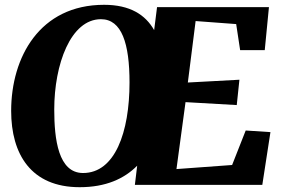

<svg xmlns="http://www.w3.org/2000/svg" viewBox="-20 -777 1183 807"><path d="M26.9 -311C26.9 -128.9 110.4 9.8 314.9 9.8C424.3 9.8 502 -25.4 556.6 -80.6L546.9 0H1082.5L1116.7 -221.7L1012.7 -228.5L955.6 -83.5L721.7 -66.4L759.8 -347.7L975.1 -335.4L986.3 -441.9L769.5 -430.2L802.2 -688.5L972.7 -675.8L989.3 -566.4H1092.8L1110.4 -747.1H640.1L627.9 -650.4C591.3 -714.8 526.9 -756.8 417.5 -756.8C147 -756.8 26.9 -536.6 26.9 -311ZM329.1 -49.8C225.1 -49.8 208 -191.4 208 -316.9C208 -506.3 276.9 -696.3 404.3 -696.3C491.7 -696.3 524.4 -594.2 524.4 -430.2C524.4 -220.2 462.9 -49.8 329.1 -49.8Z"/></svg>

Font: Merriweather
Style: Heavy Italic
Weight: 900
Italic angle: -7.5°
Designer: Eben Sorkin
Foundry: Eben Sorkin
Version: Version 1.001